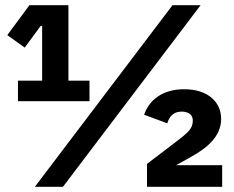

<svg xmlns="http://www.w3.org/2000/svg" viewBox="-20 -718 899 738"><path d="M49 -329H324V-408H243V-698H93L8 -583L75 -535L136 -618H142V-408H49ZM114 0H222L751 -698H643ZM834 0V-83H657L716 -116C775 -149 830 -193 830 -261C830 -327 778 -375 688 -375C604 -375 553 -333 534 -277L623 -244C630 -268 645 -289 678 -289C697 -289 721 -282 721 -255V-254C721 -224 704 -209 654 -171L545 -88V0Z"/></svg>

Font: Braiins Sans
Style: Bold
Weight: 700
Designer: Mike Abbink, Paul van der Laan, Pieter van Rosmalen, Jiri Chlebus, Lubos Buracinsky
Foundry: Bold Monday, Sudetype
Version: Version 1.000;hotconv 1.0.109;makeotfexe 2.5.65596